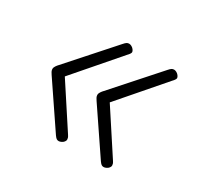

<svg xmlns="http://www.w3.org/2000/svg" viewBox="-94 -573 658 629"><g transform="rotate(30 235.0 -258.0)"><path d="M190 -62Q185 -62 181.5 -64.5Q178 -67 173 -74L62 -238Q59 -242 56.5 -247Q54 -252 54 -257Q54 -262 58 -268Q62 -274 66 -278L212 -442Q218 -449 222 -451.5Q226 -454 231 -454Q235 -454 240 -451.5Q245 -449 249 -444Q253 -439 253 -434Q253 -432 250.5 -428Q248 -424 243 -419L89 -241V-275L206 -96Q210 -90 211 -86.5Q212 -83 212 -80Q212 -76 208.5 -71.5Q205 -67 199.5 -64.5Q194 -62 190 -62ZM360 -62Q355 -62 351.5 -64.5Q348 -67 343 -74L232 -238Q229 -242 226.5 -247Q224 -252 224 -257Q224 -262 228 -268Q232 -274 236 -278L382 -442Q388 -449 392 -451.5Q396 -454 401 -454Q405 -454 410 -451.5Q415 -449 419 -444Q423 -439 423 -434Q423 -432 420.5 -428Q418 -424 413 -419L259 -241V-275L376 -96Q380 -90 381 -86.5Q382 -83 382 -80Q382 -76 378.5 -71.5Q375 -67 369.5 -64.5Q364 -62 360 -62Z"/></g></svg>

Font: Asap ExtraLight
Style: Italic
Weight: 250
Italic angle: -6°
Version: Version 3.001